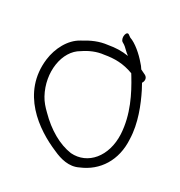

<svg xmlns="http://www.w3.org/2000/svg" viewBox="-97 -611 619 660"><g transform="rotate(20 212.5 -281.5)"><path d="M29 -348C-13 -211 88 -112 166 -62C192 -44 227 -27 263 -38C332 -53 383 -107 392 -189C401 -249 387 -314 373 -361L365 -385C373 -393 375 -406 365 -414L347 -427C344 -435 340 -442 336 -448C321 -474 296 -505 274 -517L267 -524C256 -538 243 -507 254 -494L262 -487C268 -482 277 -466 288 -455C262 -464 238 -467 211 -467C178 -469 150 -462 117 -449C75 -435 43 -393 29 -348ZM66 -226C39 -306 69 -394 130 -415C154 -426 182 -433 210 -431C248 -431 282 -425 319 -403L323 -393C344 -339 366 -269 357 -194C346 -108 285 -57 218 -74C172 -89 128 -126 93 -177C82 -192 72 -208 66 -226Z"/></g></svg>

Font: Stray Cat
Style: SuCn
Weight: 400
Version: Version 1.0